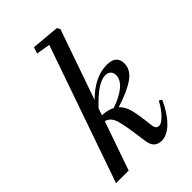

<svg xmlns="http://www.w3.org/2000/svg" viewBox="-221 -808 903 903"><g transform="rotate(-45 230.5 -357.0)"><path d="M6.8 0 244.6 -682.1 175.8 -693.8 186 -725.1 325.2 -712.9 334.5 -697.8 212.4 -348.1Q288.6 -424.8 370.1 -424.8Q433.1 -424.8 433.1 -370.1Q433.1 -329.1 392.3 -299.6Q351.6 -270 268.6 -243.7Q291 -222.7 300.3 -186.8Q309.6 -150.9 316.9 -80.6Q318.8 -61.5 324.7 -54.4Q330.6 -47.4 342.3 -47.4Q357.4 -47.4 381.6 -72.8Q405.8 -98.1 423.8 -132.8L438 -124Q411.6 -64 374.5 -26.4Q337.4 11.2 300.3 11.2Q277.8 11.2 262.9 -1.7Q248 -14.6 243.7 -48.8Q230 -158.2 218.3 -197Q206.5 -235.8 175.8 -243.7L90.8 0ZM329.6 -395Q279.3 -395 197.8 -307.1L186 -272.9Q223.6 -271 249 -257.8Q305.2 -276.9 335.9 -303Q366.7 -329.1 366.7 -358.9Q366.7 -376 356.7 -385.5Q346.7 -395 329.6 -395Z"/></g></svg>

Font: Elstob 18pt Medium
Style: Italic
Weight: 500
Italic angle: -20°
Designer: Peter S. Baker
Version: Version 1.015